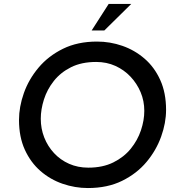

<svg xmlns="http://www.w3.org/2000/svg" viewBox="-20 -943 897 970"><path d="M424 7Q359 7 296.5 -14.5Q234 -36 184.5 -79Q135 -122 105.5 -186.5Q76 -251 76 -337Q76 -403 100.5 -472.5Q125 -542 174.5 -601Q224 -660 298 -696.5Q372 -733 470 -733Q536 -733 598 -711.5Q660 -690 710 -647Q760 -604 789.5 -539Q819 -474 819 -388Q819 -322 794 -252.5Q769 -183 720 -124.5Q671 -66 597 -29.5Q523 7 424 7ZM426 -96Q499 -96 552.5 -122.5Q606 -149 640.5 -191.5Q675 -234 692 -284.5Q709 -335 709 -383Q709 -433 690.5 -477Q672 -521 639.5 -555.5Q607 -590 563 -610Q519 -630 466 -630Q392 -630 339 -603.5Q286 -577 252 -534Q218 -491 202 -440.5Q186 -390 186 -343Q186 -293 203.5 -248.5Q221 -204 253 -169.5Q285 -135 329 -115.5Q373 -96 426 -96ZM643 -923 507 -789H443L529 -923Z"/></svg>

Font: Josefin Sans Thin Medium
Style: Italic
Weight: 500
Italic angle: -7°
Version: Version 2.000